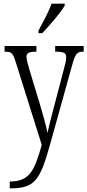

<svg xmlns="http://www.w3.org/2000/svg" viewBox="-20 -786 475 1044"><path d="M189 -619V-606H210C253 -651 313 -721 332 -756V-766H260C245 -721 218 -674 189 -619ZM33 201V238H38C164 238 197 198 249 11L371 -427C390 -496 399 -505 432 -505H435V-536H280V-505H290C330 -504 340 -496 340 -475C340 -458 335 -437 328 -413L273 -203C258 -147 246 -100 238 -63C232 -98 216 -156 194 -229L140 -407C131 -439 124 -463 124 -477C124 -495 134 -505 175 -505H178V-536H5V-505H7C44 -505 50 -497 66 -447L207 2C167 143 141 201 33 201Z"/></svg>

Font: Noto Serif Lao ExtraCondensed Light
Style: Regular
Weight: 300
Width: 2
Designer: Monotype Design Team
Foundry: Monotype Imaging Inc.
Version: Version 2.003